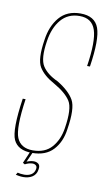

<svg xmlns="http://www.w3.org/2000/svg" viewBox="-83 -645 459 797"><g transform="rotate(10 147.0 -247.0)"><path d="M92 3Q150 3 181.5 -31.2Q213 -65.5 220 -119.5Q234.5 -209 215.5 -243Q196.5 -277 145.5 -308Q100 -328.5 80.5 -359Q61 -389.5 73 -465Q81.5 -522 110.8 -556.5Q140 -591 189 -591Q241 -591 256.2 -545Q271.5 -499 255 -392H267Q285 -509.5 268 -555.8Q251 -602 191 -602Q134 -602 102 -564.5Q70 -527 62 -467.5Q49 -384.5 68.2 -352.8Q87.5 -321 133.5 -296Q183.5 -267.5 203 -237Q222.5 -206.5 209 -122Q201.5 -72.5 173.2 -40.2Q145 -8 93.5 -8Q42.5 -8 26 -47.8Q9.5 -87.5 27.5 -212H15.5Q-4.5 -77.5 14 -37.2Q32.5 3 92 3ZM74 108Q83.5 108 93 105.8Q102.5 103.5 110.5 98.8Q118.5 94 124 86Q129.5 78 131 67Q134.5 49.5 126.2 42.8Q118 36 106 36Q97 36 87.5 38.8Q78 41.5 72.5 45L71 55Q79 50.5 87.5 48.2Q96 46 102.5 46Q111.5 46 117.2 51.2Q123 56.5 120.5 67.5Q117.5 82.5 105.5 90Q93.5 97.5 76 97.5Q67.5 97.5 60.5 96.5Q53.5 95.5 48 94L42 104Q47 105 55.5 106.5Q64 108 74 108ZM71 55 95.5 0H84L62.5 50Z"/></g></svg>

Font: Anybody Thin Condensed
Style: Italic
Weight: 100
Width: 3
Italic angle: -10°
Version: Version 1.113;gftools[0.9.25]